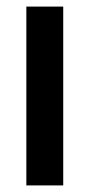

<svg xmlns="http://www.w3.org/2000/svg" viewBox="-20 -563 272 583"><path d="M172 0H60V-543H172Z"/></svg>

Font: Noto Sans Devanagari UI ExtraCondensed SemiBold
Style: Regular
Weight: 600
Width: 2
Designer: Jelle Bosma - Monotype Design Team
Foundry: Monotype Imaging Inc.
Version: Version 2.004; ttfautohint (v1.8.4.7-5d5b)